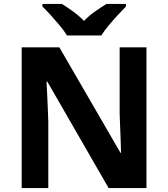

<svg xmlns="http://www.w3.org/2000/svg" viewBox="-20 -954 853 974"><path d="M723 0H531L220 -540H216Q218 -506 219.5 -472Q221 -438 222.5 -404Q224 -370 225 -336V0H90V-714H281L591 -179H594Q593 -212 592 -245Q591 -278 589.5 -310.5Q588 -343 587 -376V-714H723ZM320 -774Q306 -797 283.5 -824Q261 -851 237.5 -877Q214 -903 195 -921V-934H294Q320 -918 350 -896.5Q380 -875 406 -848Q432 -875 463 -896.5Q494 -918 520 -934H619V-921Q601 -903 577 -877Q553 -851 530.5 -824Q508 -797 494 -774Z"/></svg>

Font: Noto Sans Canadian Aboriginal
Style: Regular
Weight: 400
Designer: Monotype Design Team, Typotheque's Kevin King
Foundry: Monotype Imaging Inc.
Version: Version 2.002